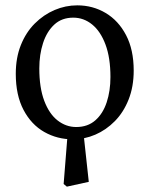

<svg xmlns="http://www.w3.org/2000/svg" viewBox="-20 -508 560 718"><path d="M230 190 218 180 234 -21H291L312 172ZM252 13Q194 13 145.5 -14.5Q97 -42 68 -97Q39 -152 39 -232Q39 -292 58 -339.5Q77 -387 110 -420Q143 -453 184 -470.5Q225 -488 269 -488Q327 -488 375 -459.5Q423 -431 451.5 -376.5Q480 -322 480 -244Q480 -184 461 -136Q442 -88 409.5 -55Q377 -22 336.5 -4.5Q296 13 252 13ZM265 -33Q308 -33 336.5 -58Q365 -83 379 -125.5Q393 -168 393 -220Q393 -292 374.5 -341.5Q356 -391 324.5 -416.5Q293 -442 254 -442Q211 -442 183 -416Q155 -390 141 -347Q127 -304 127 -252Q127 -180 145.5 -131Q164 -82 195.5 -57.5Q227 -33 265 -33Z"/></svg>

Font: Source Serif 4 Variable
Style: Regular
Weight: 400
Designer: Frank Grießhammer
Foundry: Adobe
Version: Version 4.005;hotconv 1.1.0;makeotfexe 2.6.0